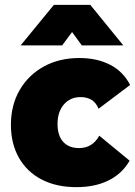

<svg xmlns="http://www.w3.org/2000/svg" viewBox="-20 -760 556 791"><path d="M295 11Q212 11 151.5 -20.5Q91 -52 58 -110Q25 -168 25 -246Q25 -327 61 -389Q97 -451 160.5 -486Q224 -521 307 -521Q380 -521 434 -493Q488 -465 516 -410L386 -312Q367 -360 312 -360Q269 -360 243 -329.5Q217 -299 217 -249Q217 -202 240 -176Q263 -150 306 -150Q361 -150 389 -201L514 -98Q483 -44 427 -16.5Q371 11 295 11ZM488 -573H317L277 -628L236 -573H65L202 -740H352Z"/></svg>

Font: Livvic Black
Style: Regular
Weight: 900
Designer: Jacques Le Bailly, Baron von Fonthausen
Version: Version 1.001; ttfautohint (v1.8.2)